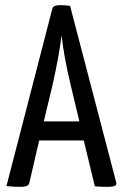

<svg xmlns="http://www.w3.org/2000/svg" viewBox="-20 -723 477 745"><path d="M431 -15Q433 -6 426 -2Q419 2 396 2Q368 2 348 0L305 -178H132L94 -14Q92 -8 89.5 -5Q87 -2 79.5 0Q72 2 56 2Q34 2 5 -1L183 -689Q186 -703 214 -703Q238 -703 252 -700ZM150 -252H288L254 -394Q228 -502 219 -586Q209 -505 184 -394Z"/></svg>

Font: Yanone Kaffeesatz
Style: Regular
Weight: 400
Designer: Yanone (Cyrillic: Daniel Pouzeot)
Foundry: Yanone
Version: Version 1.003;PS 001.003;hotconv 1.0.88;makeotf.lib2.5.64775